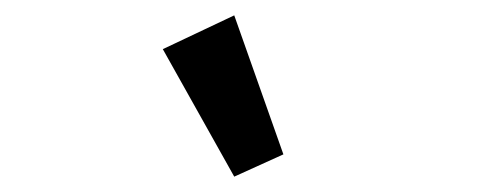

<svg xmlns="http://www.w3.org/2000/svg" viewBox="-20 -813 630 250"><path d="M285 -583 192 -749 285 -793 349 -612Z"/></svg>

Font: IBM Plex Sans Medium
Style: Italic
Weight: 500
Italic angle: -11.31°
Designer: Mike Abbink, Paul van der Laan, Pieter van Rosmalen
Foundry: Bold Monday
Version: Version 3.201